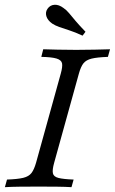

<svg xmlns="http://www.w3.org/2000/svg" viewBox="-25 -775 475 795"><path d="M-4.8 0 4 -31.5Q48.4 -33.1 71.4 -38.7Q94.4 -44.4 105.2 -58.5Q116.1 -72.6 124.2 -100.8L226.6 -470.2Q234.7 -499.2 231.9 -512.9Q229 -526.6 208.9 -532.7Q188.7 -538.7 146 -539.5L154 -571Q179 -570.2 214.1 -569.4Q249.2 -568.5 290.3 -568.5Q330.6 -568.5 367.3 -569.4Q404 -570.2 430.6 -571L421.8 -539.5Q377.4 -537.9 354.4 -532.3Q331.5 -526.6 320.6 -512.9Q309.7 -499.2 301.6 -470.2L199.2 -100.8Q191.1 -71.8 194 -57.7Q196.8 -43.5 216.9 -38.3Q237.1 -33.1 279.8 -31.5L271 0Q246.8 -1.6 210.9 -2Q175 -2.4 135.5 -2.4Q93.5 -2.4 57.3 -2Q21 -1.6 -4.8 0ZM316.9 -627.4Q285.5 -641.9 261.3 -649.6Q237.1 -657.3 220.2 -663.3Q203.2 -669.4 191.1 -677.4Q171.8 -691.1 166.9 -708.1Q162.1 -725 171.8 -738.7Q182.3 -754 200.4 -755.2Q218.5 -756.5 237.9 -741.9Q250 -733.9 261.3 -720.2Q272.6 -706.5 288.3 -687.9Q304 -669.4 329 -643.5Z"/></svg>

Font: Playfair 12pt Light
Style: Italic
Weight: 300
Italic angle: -15.6°
Designer: Claus Eggers Sørensen
Foundry: Claus Eggers Sørensen
Version: Version 2.000;gftools[0.9.28]